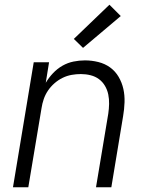

<svg xmlns="http://www.w3.org/2000/svg" viewBox="-20 -794 640 814"><path d="M35 0 123 -530H188L174 -443Q187 -465 205 -484Q223 -503 245 -515.5Q267 -528 291.5 -533Q316 -538 340 -538Q369 -538 397 -531Q425 -524 447 -508Q469 -492 483 -468Q497 -444 503 -417Q509 -390 508 -360.5Q507 -331 502 -302L452 0H387L439 -312Q442 -332 442.5 -353Q443 -374 439 -393.5Q435 -413 425 -430Q415 -447 399.5 -458.5Q384 -470 364 -475Q344 -480 323 -480Q323 -480 323 -480Q323 -480 323 -480Q303 -480 283.5 -476.5Q264 -473 245.5 -464Q227 -455 211 -441Q195 -427 183.5 -410Q172 -393 165.5 -374Q159 -355 156 -335L100 0ZM332 -591 293 -629 444 -774 492 -726Z"/></svg>

Font: Iosevka Curly Light Extended
Style: Italic
Weight: 300
Width: 7
Italic angle: -9°
Monospace: yes
Designer: Belleve Invis
Foundry: Belleve Invis
Version: Version 11.1.0; ttfautohint (v1.8.3)